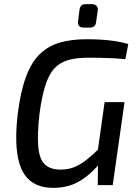

<svg xmlns="http://www.w3.org/2000/svg" viewBox="-20 -892 668 925"><path d="M397 -703Q433 -703 467 -701Q501 -699 534.5 -694Q568 -689 598 -680L584 -607Q553 -610 521.5 -611.5Q490 -613 461 -613.5Q432 -614 406 -614Q348 -614 308 -602.5Q268 -591 241.5 -562Q215 -533 198 -479Q181 -425 170 -342Q159 -243 164.5 -184Q170 -125 196 -100Q222 -75 272 -75Q310 -75 339.5 -87.5Q369 -100 398 -123Q427 -146 459 -178L470 -116Q448 -88 423 -64.5Q398 -41 369.5 -23Q341 -5 308 4Q275 13 237 13Q165 13 122 -24Q79 -61 65 -141Q51 -221 66 -348Q80 -456 106.5 -525.5Q133 -595 174 -633.5Q215 -672 270.5 -687.5Q326 -703 397 -703ZM580 -400 523 0H451L452 -108L446 -130L484 -400ZM424 -872Q437 -872 445 -864Q453 -856 451 -842L443 -786Q440 -759 413 -759H383Q368 -759 361 -767Q354 -775 356 -789L363 -845Q365 -859 372 -865.5Q379 -872 393 -872Z"/></svg>

Font: Exo 2 Medium
Style: Italic
Weight: 500
Italic angle: -8°
Designer: Natanael Gama
Foundry: Natanael Gama
Version: Version 2.010